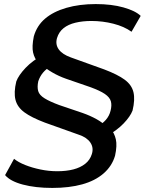

<svg xmlns="http://www.w3.org/2000/svg" viewBox="-20 -734 720 943"><path d="M237 189Q154 189 92 172.5Q30 156 5 126L49 46Q70 63 104 76.5Q138 90 179 98.5Q220 107 261 107Q306 107 340.5 98Q375 89 398.5 70.5Q422 52 431 23Q441 -8 424 -33.5Q407 -59 368 -72L200 -132Q134 -157 99.5 -182.5Q65 -208 56 -244Q47 -280 60 -334Q71 -364 105.5 -400.5Q140 -437 193 -465L170 -422Q149 -447 142.5 -476Q136 -505 146 -555Q161 -608 201.5 -642.5Q242 -677 306 -695.5Q370 -714 450 -714Q528 -714 586.5 -697.5Q645 -681 671 -656L626 -578Q590 -604 537 -617.5Q484 -631 429 -631Q386 -631 350.5 -622.5Q315 -614 292 -595.5Q269 -577 260 -547Q251 -516 268.5 -491.5Q286 -467 328 -452L492 -393Q558 -368 592.5 -342.5Q627 -317 635.5 -281Q644 -245 631 -191Q620 -162 587 -127.5Q554 -93 501 -64L523 -103Q542 -80 549 -49.5Q556 -19 545 31Q530 82 488.5 118Q447 154 383.5 171.5Q320 189 237 189ZM168 -335Q162 -307 167.5 -287Q173 -267 199 -251Q225 -235 271 -218L386 -179Q423 -166 454.5 -148.5Q486 -131 499 -114L458 -113Q483 -126 500 -145.5Q517 -165 523 -190Q530 -217 524.5 -236.5Q519 -256 495 -272.5Q471 -289 421 -307L305 -347Q268 -360 236.5 -378.5Q205 -397 190 -412L232 -410Q207 -396 191.5 -377.5Q176 -359 168 -335Z"/></svg>

Font: Nunito Sans 7pt Expanded SemiBold
Style: Italic
Weight: 600
Width: 7
Italic angle: -9°
Designer: Vernon Adams
Foundry: Vernon Adams
Version: Version 3.101;gftools[0.9.27]